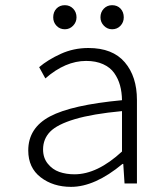

<svg xmlns="http://www.w3.org/2000/svg" viewBox="-20 -707 640 740"><path d="M230 -594.2Q210.4 -594.2 197.8 -607.7Q185.1 -621.1 185.1 -640.1Q185.1 -660.6 197.5 -673.8Q210 -687 230 -687Q249 -687 262 -673.6Q274.9 -660.2 274.9 -640.1Q274.9 -621.6 261.7 -607.9Q248.5 -594.2 230 -594.2ZM412.1 -594.2Q393.6 -594.2 380.4 -607.9Q367.2 -621.6 367.2 -640.1Q367.2 -660.2 380.1 -673.6Q393.1 -687 412.1 -687Q432.1 -687 444.6 -673.8Q457 -660.6 457 -640.1Q457 -621.1 444.3 -607.7Q431.6 -594.2 412.1 -594.2ZM253.9 13.2Q184.6 13.2 136.7 -23.7Q88.9 -60.5 88.9 -127Q88.9 -213.9 172.6 -258.3Q256.3 -302.7 450.2 -320.8Q449.7 -352.1 442.6 -377.9Q435.5 -403.8 420.2 -425.5Q404.8 -447.3 377.2 -459.7Q349.6 -472.2 312 -472.2Q231.9 -472.2 154.8 -404.8L130.9 -448.2Q165 -477.1 214.4 -499.5Q263.7 -522 320.8 -522Q414.1 -522 460.9 -467Q507.8 -412.1 507.8 -321.8V0H460L455.1 -75.2H452.1Q345.7 13.2 253.9 13.2ZM267.1 -35.2Q355 -35.2 450.2 -123V-278.8Q336.4 -268.1 268.6 -247.8Q200.7 -227.5 173.3 -199.5Q146 -171.4 146 -130.9Q146 -98.6 164.1 -76.2Q182.1 -53.7 208.5 -44.4Q234.9 -35.2 267.1 -35.2Z"/></svg>

Font: Office Code Pro D Light
Style: Regular
Weight: 300
Designer: Nathan Rutzky & Paul D. Hunt
Foundry: Adobe Systems Incorporated
Version: Version 1.004;PS 001.004;hotconv 1.0.70;makeotf.lib2.5.58329